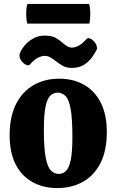

<svg xmlns="http://www.w3.org/2000/svg" viewBox="-20 -943 592 976"><path d="M271 13Q200 13 145 -17.5Q90 -48 59.5 -107.5Q29 -167 29 -255Q29 -349 61 -413Q93 -477 150 -510Q207 -543 281 -543Q353 -543 407.5 -512Q462 -481 492.5 -420.5Q523 -360 523 -271Q523 -178 491 -114.5Q459 -51 402 -19Q345 13 271 13ZM279 -59Q300 -59 315.5 -74Q331 -89 339.5 -129.5Q348 -170 348 -247Q348 -341 339 -389.5Q330 -438 313 -455Q296 -472 273 -472Q252 -472 236 -457Q220 -442 211.5 -401Q203 -360 203 -282Q203 -189 212.5 -141Q222 -93 239 -76Q256 -59 279 -59ZM346 -598Q316 -598 298.5 -608.5Q281 -619 264 -632Q250 -643 236.5 -651Q223 -659 207 -659Q191 -659 172 -649Q153 -639 131 -614Q128 -611 123 -611Q110 -611 94.5 -627Q79 -643 79 -661Q79 -666 80 -669Q87 -690 105 -711.5Q123 -733 149 -747.5Q175 -762 206 -762Q243 -762 263 -750.5Q283 -739 300 -724Q311 -714 322.5 -707.5Q334 -701 345 -701Q362 -701 380.5 -711Q399 -721 421 -746Q424 -749 429 -749Q442 -749 457.5 -733Q473 -717 473 -698Q473 -693 472 -691Q462 -671 446 -649.5Q430 -628 406 -613Q382 -598 346 -598ZM119 -823Q116 -831 114.5 -845.5Q113 -860 113 -872Q113 -886 114.5 -901Q116 -916 120 -923H433Q436 -915 437.5 -900Q439 -885 439 -872Q439 -859 437.5 -844.5Q436 -830 434 -823Z"/></svg>

Font: Calistoga
Style: Regular
Weight: 400
Designer: Yvonne Schuttler, Eben Sorkin
Foundry: www.sorkintype.com
Version: Version 1.010; ttfautohint (v1.8.4.7-5d5b)